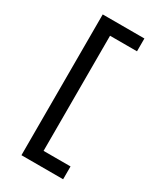

<svg xmlns="http://www.w3.org/2000/svg" viewBox="-235 -911 971 1141"><g transform="rotate(30 250.0 -340.0)"><path d="M116 143V-823H402V-735H217V55H402V143Z"/></g></svg>

Font: Iosevka Curly Semibold
Style: Regular
Weight: 600
Monospace: yes
Designer: Belleve Invis
Foundry: Belleve Invis
Version: Version 22.1.2; ttfautohint (v1.8.4)